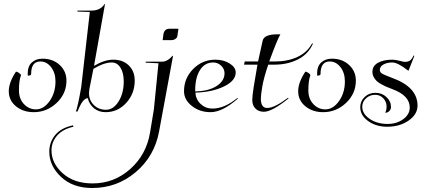

<svg xmlns="http://www.w3.org/2000/svg" viewBox="-20 -558 2130 962"><path d="M85 -180Q75 -156 75 -105Q75 -63 100 -36.5Q125 -10 160 -10Q199 -10 228.5 -51.5Q258 -93 258 -150Q258 -193 236 -221.5Q214 -250 182 -250Q136 -250 136 -187Q136 -179 119 -179V-193Q119 -226 139.5 -245Q160 -264 193 -264Q245 -264 279 -232.5Q313 -201 313 -154Q313 -89 264 -42.5Q215 4 149 4Q96 4 60 -25.5Q24 -55 24 -101Q24 -145 60 -199Q66 -199 75.5 -192.5Q85 -186 85 -180Z M369 0 360 1Q370 -24 387 -122L430 -498L368 -500V-505H439Q483 -505 504 -538L506 -537L451 -228Q504 -259 547 -259Q596 -259 625.5 -230Q655 -201 655 -154Q655 -89 612.5 -42.5Q570 4 509 4Q475 4 451 -15.5Q427 -35 420 -66Q394 -66 369 0ZM448 -213 430 -123Q426 -103 426 -91Q426 -56 450 -32Q474 -8 511 -8Q548 -8 574 -49.5Q600 -91 600 -150Q600 -193 583.5 -219Q567 -245 540 -245Q501 -245 448 -213Z M795 -357 798 -381Q800 -399 808 -406.5Q816 -414 830 -414H874L869 -379Q868 -369 859 -363Q850 -357 839 -357ZM442 384Q345 384 286 328.5Q227 273 227 202Q227 154 257 118Q287 82 346 70L348 77Q294 89 266 121.5Q238 154 238 196Q238 260 294.5 310.5Q351 361 444 361Q552 361 633 288.5Q714 216 732 105L751 -10L774 -241L710 -244V-249H792Q819 -249 845 -279L847 -278L777 101Q754 225 660 304.5Q566 384 442 384Z M958 -100Q1024 -101 1064.5 -126.5Q1105 -152 1105 -191Q1105 -213 1088 -229Q1071 -245 1048 -245Q1006 -245 982 -207Q958 -169 958 -105ZM959 -94Q961 -60 985.5 -37Q1010 -14 1044 -14Q1105 -14 1169 -67L1172 -64Q1094 4 1035 4Q981 4 941.5 -27Q902 -58 902 -101Q902 -166 948 -212.5Q994 -259 1059 -259Q1100 -259 1130.5 -240Q1161 -221 1161 -195Q1161 -153 1101.5 -124.5Q1042 -96 959 -94Z M1270 -234H1203L1206 -250H1273L1296 -354Q1303 -386 1369 -386H1383H1385Q1371 -365 1329 -250H1358Q1421 -250 1470 -272.5Q1519 -295 1544 -341L1548 -339Q1525 -287 1473 -260.5Q1421 -234 1354 -234H1324Q1302 -170 1294 -123Q1287 -83 1287 -63Q1287 -17 1319 -17Q1355 -17 1423 -68L1426 -65Q1343 2 1302 2Q1276 2 1260 -14Q1244 -30 1244 -57Q1244 -76 1251 -122Z M1535 -180Q1525 -156 1525 -105Q1525 -63 1550 -36.5Q1575 -10 1610 -10Q1649 -10 1678.5 -51.5Q1708 -93 1708 -150Q1708 -193 1686 -221.5Q1664 -250 1632 -250Q1586 -250 1586 -187Q1586 -179 1569 -179V-193Q1569 -226 1589.5 -245Q1610 -264 1643 -264Q1695 -264 1729 -232.5Q1763 -201 1763 -154Q1763 -89 1714 -42.5Q1665 4 1599 4Q1546 4 1510 -25.5Q1474 -55 1474 -101Q1474 -145 1510 -199Q1516 -199 1525.5 -192.5Q1535 -186 1535 -180Z M1860 -83Q1833 -83 1814 -65.5Q1795 -48 1795 -23Q1795 12 1832 37.5Q1869 63 1922 63Q1968 63 2000.5 39Q2033 15 2033 -19Q2033 -79 1947 -111Q1929 -118 1918 -122.5Q1907 -127 1891.5 -135.5Q1876 -144 1867.5 -152Q1859 -160 1852.5 -172Q1846 -184 1846 -198Q1846 -228 1874 -243.5Q1902 -259 1946 -259Q1960 -259 1984 -253Q2001 -248 2009 -248Q2027 -248 2036.5 -256.5Q2046 -265 2052 -280L2056 -278L2027 -204L2024 -205Q1973 -245 1945 -245Q1920 -245 1901.5 -235Q1883 -225 1883 -207Q1883 -195 1897.5 -187.5Q1912 -180 1944 -168Q2072 -122 2072 -29Q2072 15 2027.5 46Q1983 77 1920 77Q1864 77 1824.5 48.5Q1785 20 1785 -21Q1785 -51 1807 -72Q1829 -93 1861 -93Q1893 -93 1916 -72Q1939 -51 1939 -22Q1939 -10 1930.5 -1.5Q1922 7 1910 7Q1917 -7 1917 -24Q1917 -48 1900.5 -65.5Q1884 -83 1860 -83Z"/></svg>

Font: Kleymissky
Style: Regular
Weight: 500
Italic angle: -8°
Designer: gluk
Foundry: gluk
Version: Version 0.283